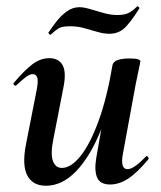

<svg xmlns="http://www.w3.org/2000/svg" viewBox="-20 -581 516 614"><path d="M127 13Q85 13 67.5 -19.5Q50 -52 63 -119L98 -297Q103 -326 98.5 -335Q94 -344 85 -344Q75 -344 62 -334Q49 -324 33 -309Q29 -305 25 -309Q21 -313 25 -317Q57 -355 83 -375Q109 -395 138 -395Q168 -395 180.5 -372Q193 -349 182 -297L151 -138Q141 -90 149 -67Q157 -44 178 -44Q207 -44 237.5 -82Q268 -120 295 -193.5Q322 -267 340 -374L358 -373Q339 -255 304 -168Q269 -81 224 -34Q179 13 127 13ZM332 9Q300 9 290.5 -13.5Q281 -36 288 -77L340 -374Q345 -394 396 -394Q416 -394 422.5 -391Q429 -388 429 -386Q429 -382 424 -360Q419 -338 414 -312L373 -89Q364 -40 388 -40Q398 -40 412.5 -50Q427 -60 446 -80Q449 -84 453 -79.5Q457 -75 454 -71Q418 -28 389.5 -9.5Q361 9 332 9ZM142 -470Q141 -469 137.5 -472Q134 -475 135 -477Q145 -492 159.5 -511Q174 -530 193 -544Q212 -558 234 -558Q248 -558 268 -552Q288 -546 311 -539.5Q334 -533 355 -533Q377 -533 390 -539Q403 -545 418 -560Q420 -562 423.5 -559Q427 -556 425 -553Q394 -504 375 -488.5Q356 -473 330 -473Q312 -473 291.5 -479Q271 -485 249.5 -491Q228 -497 205 -497Q178 -497 167.5 -490.5Q157 -484 142 -470Z"/></svg>

Font: Cormorant Garamond Light
Style: Italic
Weight: 300
Italic angle: -10°
Designer: Christian Thalmann (Catharsis Fonts)
Foundry: Catharsis Fonts
Version: Version 4.001